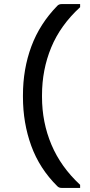

<svg xmlns="http://www.w3.org/2000/svg" viewBox="-20 -776 440 937"><path d="M260 -748Q268 -756 280 -756H371V-741Q275 -653 230 -544.5Q185 -436 185 -311V-303Q185 -179 231 -70Q277 39 371 126V141H280Q268 141 260 133Q173 47 132.5 -64.5Q92 -176 92 -303V-311Q92 -439 133 -549.5Q174 -660 260 -748Z"/></svg>

Font: Recursive Sn Lnr St
Style: Regular
Weight: 400
Version: Version 1.079;hotconv 1.0.112;makeotfexe 2.5.65598; ttfautoh